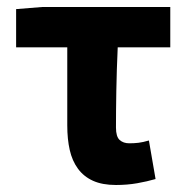

<svg xmlns="http://www.w3.org/2000/svg" viewBox="-20 -516 532 548"><path d="M311 12Q272 12 245.5 0Q219 -12 202.5 -34.5Q186 -57 179 -88Q172 -119 172 -158V-381H26V-490L100 -496H466V-381H316Q313 -316 312 -256.5Q311 -197 311 -152Q311 -126 321.5 -116.5Q332 -107 349 -107Q363 -107 375.5 -108.5Q388 -110 405 -115L424 -5Q400 2 371.5 7Q343 12 311 12Z"/></svg>

Font: Giro Regular
Style: Bold
Weight: 700
Designer: Paul D. Hunt
Foundry: Adobe Systems Incorporated
Version: Version 1.000;PS 1.0;hotconv 1.0.88;makeotf.lib2.5.647800